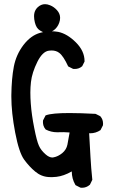

<svg xmlns="http://www.w3.org/2000/svg" viewBox="-20 -869 540 917"><path d="M322.8 -50.3Q284.2 -28.3 249.5 -24.4Q236.3 -22.9 227.8 -22.9Q219.2 -22.9 212.9 -23.4Q176.8 -25.4 147.9 -49.8Q120.1 -72.8 95.5 -106.4Q70.8 -140.1 52.5 -235.8Q34.2 -331.5 34.2 -407.2Q34.2 -411.1 34.2 -415Q35.2 -494.1 46.1 -551Q57.1 -607.9 91.8 -653.8Q127.4 -700.2 172.4 -712.4Q198.7 -719.7 224.1 -719.7Q241.2 -719.7 257.8 -716.8Q300.8 -708 342.3 -666.7Q383.8 -625.5 383.8 -577.1V-575.2L372.6 -552.7Q363.3 -544.9 354.2 -542.2Q345.2 -539.6 336.9 -539.6Q333.5 -539.6 329.1 -540L305.7 -551.8Q282.7 -601.6 263.2 -616.2Q248.5 -627.9 226.1 -627.9Q220.2 -627.9 213.9 -627Q183.6 -623.5 158.7 -574.2Q132.8 -522 127.9 -477.5Q125 -452.6 125 -427Q125 -401.4 127 -375Q130.9 -320.3 143.6 -257.3Q155.8 -194.8 166 -172.9Q175.3 -151.4 197.8 -131.8Q214.8 -116.7 230.5 -116.7Q233.4 -116.7 236.8 -117.7Q257.3 -121.6 277.3 -137.7Q296.9 -153.8 302 -178.2Q307.1 -202.6 312.5 -236.3Q297.4 -237.8 284.4 -237.8Q271.5 -237.8 264.2 -237.5Q256.8 -237.3 252.9 -237.3Q224.1 -237.3 198.2 -250.5Q190.4 -259.8 187.7 -268.8Q185.1 -277.8 185.1 -286.1Q185.1 -289.6 185.5 -293.9L197.8 -317.9L200.7 -318.8Q229 -329.1 311.5 -329.1Q362.8 -329.1 436.5 -325.2L459 -314L460 -312.5Q472.2 -298.8 472.2 -278.3Q472.2 -275.4 471.7 -270.5L460 -247.6Q437.5 -232.4 410.2 -232.4Q408.2 -232.4 405.8 -232.9Q409.2 -173.3 412.1 -120.1Q415 -66.9 420.9 -10.3L409.7 12.7L408.7 13.7Q392.6 27.8 371.6 27.8Q368.7 27.8 364.3 27.3L341.3 15.6L339.8 13.7Q322.8 -15.6 322.8 -50.3ZM143.6 -776.9Q142.6 -783.7 142.6 -791.7Q142.6 -799.8 144.5 -808.1Q148.4 -823.2 159.7 -834Q175.8 -849.1 195.3 -849.1Q206.1 -849.1 219.2 -843.8Q237.8 -836.4 252.4 -820.1Q267.1 -803.7 267.1 -783.7Q267.1 -778.3 266.1 -772.5Q261.2 -747.1 243.4 -730Q225.6 -712.9 199.2 -712.9H198.7Q189.5 -713.9 183.1 -716.8Q169.4 -723.1 162.1 -730.5Q148.4 -744.1 143.6 -776.9Z"/></svg>

Font: Bakudai
Style: Bold
Weight: 700
Version: Version 1.48